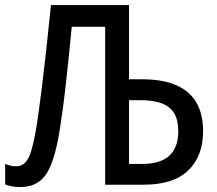

<svg xmlns="http://www.w3.org/2000/svg" viewBox="-20 -734 864 763"><path d="M58.6 9.3Q41.5 9.3 26.6 6.3Q11.7 3.4 0.5 -1V-83Q9.8 -78.6 21 -75.9Q32.2 -73.2 44.4 -73.2Q67.4 -73.2 81.3 -89.1Q95.2 -105 103.8 -133.3Q112.3 -161.6 119.1 -198.2Q125 -227.1 131.8 -275.1Q138.7 -323.2 146.7 -388.7Q154.8 -454.1 163.8 -535.9Q172.9 -617.7 182.6 -713.9H492.7V-418.9H544.4Q628.9 -418.9 682.6 -394.5Q736.3 -370.1 761.7 -324.2Q787.1 -278.3 787.1 -213.4Q787.1 -113.3 728 -56.6Q668.9 0 550.8 0H397.9V-627.4H265.1Q258.8 -559.1 252.4 -499Q246.1 -439 240.2 -387.5Q234.4 -335.9 228.5 -293.5Q222.7 -251 217.3 -217.3Q211.9 -183.6 206.5 -159.7Q194.8 -105 177.7 -67.4Q160.6 -29.8 132.3 -10.3Q104 9.3 58.6 9.3ZM492.7 -82.5H544.9Q616.7 -82.5 652.6 -115Q688.5 -147.5 688.5 -212.4Q688.5 -256.8 672.1 -283.9Q655.8 -311 622.3 -323.5Q588.9 -335.9 537.6 -335.9H492.7Z"/></svg>

Font: Open Sans SemiCondensed Medium
Style: Regular
Weight: 500
Width: 4
Designer: Monotype Design Team
Foundry: Monotype Imaging Inc.
Version: Version 3.000